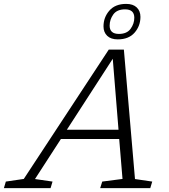

<svg xmlns="http://www.w3.org/2000/svg" viewBox="-84 -965 868 985"><path d="M608.5 -46.5 697 -33.5 687 0H430L440.5 -33.5L544.5 -47L527.5 -252H228.5L95.5 -46.5L185.5 -33.5L175.5 0H-64L-54 -33.5L38 -47L474 -710.5H551.5ZM259 -299.5H524L494.5 -663.5ZM563.5 -945Q598.5 -945 617.5 -926.8Q636.5 -908.5 636.5 -878.5Q636.5 -832 606.5 -797.5Q576.5 -763 520 -763Q485 -763 466 -781.2Q447 -799.5 447 -829.5Q447 -876 477 -910.5Q507 -945 563.5 -945ZM526 -791Q567 -791 586 -817.2Q605 -843.5 605 -874Q605 -917 557.5 -917Q516 -917 497.2 -890.8Q478.5 -864.5 478.5 -833.5Q478.5 -791 526 -791Z"/></svg>

Font: Newsreader Caption Light
Style: Italic
Weight: 300
Italic angle: -17°
Designer: Hugues Gentile
Foundry: Production Type
Version: Version 1.001